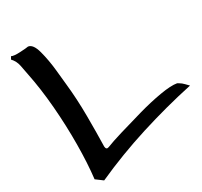

<svg xmlns="http://www.w3.org/2000/svg" viewBox="-28 -380 357 340"><g transform="rotate(90 150.0 -210.5)"><path d="M80 -52Q80 -57 72.5 -68.5Q65 -80 63 -82Q59 -91 73 -105Q87 -119 105 -132Q123 -145 130 -150Q156 -169 186 -186.5Q216 -204 240 -217Q246 -221 241 -225Q232 -232 215.5 -247.5Q199 -263 180 -281.5Q161 -300 146.5 -317.5Q132 -335 128 -346V-350Q128 -355 129.5 -360Q131 -365 132 -369Q170 -327 212 -288.5Q254 -250 300 -217L298 -200Q270 -188 236.5 -169Q203 -150 170.5 -127.5Q138 -105 112 -82Q105 -76 97 -69Q89 -62 86 -52Z"/></g></svg>

Font: Italianno
Style: Regular
Weight: 400
Designer: Robert E. Leuschke
Foundry: Robert E. Leuschke
Version: Version 1.100; ttfautohint (v1.8.3)